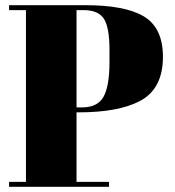

<svg xmlns="http://www.w3.org/2000/svg" viewBox="-20 -720 674 740"><path d="M15 -681C15 -681 80 -681 80 -681C80 -681 80 -19 80 -19C80 -19 15 -19 15 -19C15 -19 15 0 15 0C15 0 400 0 400 0C400 0 400 -19 400 -19C400 -19 275 -19 275 -19C275 -19 275 -287 275 -287C275 -287 283 -287 283 -287C283 -287 283 -287 283 -287C384 -287 462 -301 518 -330C518 -330 518 -330 518 -330C578 -361 608 -418 608 -501C608 -501 608 -501 608 -501C608 -576 583 -628 534 -657C485 -686 410 -700 309 -700C309 -700 15 -700 15 -700C15 -700 15 -681 15 -681ZM302 -681C302 -681 302 -681 302 -681C340 -681 366 -670 381 -647C395 -624 402 -585 402 -528C402 -528 402 -480 402 -480C402 -480 402 -480 402 -480C402 -419 394 -374 379 -347C364 -320 336 -306 296 -306C296 -306 275 -306 275 -306C275 -306 275 -681 275 -681C275 -681 302 -681 302 -681Z"/></svg>

Font: Abril Fatface Utterance
Style: Regular
Weight: 500
Designer: Veronika Burian, Jos Scaglione
Foundry: TypeTogether
Version: ""